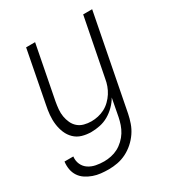

<svg xmlns="http://www.w3.org/2000/svg" viewBox="-181 -645 910 982"><g transform="rotate(-30 273.5 -154.0)"><path d="M175 222Q152 222 129 219.5Q106 217 85 209.5Q64 202 45.5 190Q27 178 15 160Q3 142 -1 120Q-5 98 -2 74H50Q47 99 56.5 120Q66 141 85 153.5Q104 166 127.5 170.5Q151 175 175 175Q195 175 216.5 170.5Q238 166 257 156Q276 146 293 130Q310 114 321.5 95.5Q333 77 340 56.5Q347 36 351 16L371 -89Q358 -66 338 -46Q318 -26 294.5 -12.5Q271 1 244.5 6.5Q218 12 194 12Q165 12 139.5 4.5Q114 -3 95.5 -21Q77 -39 67 -63Q57 -87 53.5 -114Q50 -141 52.5 -169Q55 -197 61 -225L120 -530H173L112 -216Q108 -194 106 -172Q104 -150 107.5 -129.5Q111 -109 119.5 -90.5Q128 -72 143 -59Q158 -46 178.5 -40.5Q199 -35 221 -35Q241 -35 261 -39.5Q281 -44 299.5 -53.5Q318 -63 334 -78.5Q350 -94 361.5 -112Q373 -130 380 -149.5Q387 -169 390 -188L457 -530H510L402 25Q397 50 388 76Q379 102 363 125.5Q347 149 325.5 168Q304 187 279 199.5Q254 212 227.5 217Q201 222 175 222Z"/></g></svg>

Font: Lode Dark
Style: Italic
Weight: 400
Italic angle: -11°
Monospace: yes
Designer: Belleve Invis
Foundry: Belleve Invis
Version: Version 29.2.0; ttfautohint (v1.8.3)